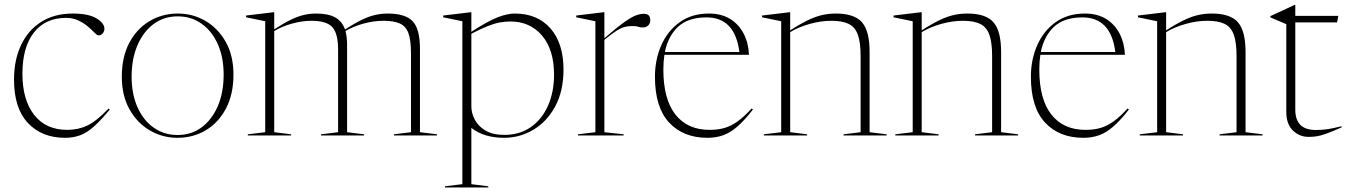

<svg xmlns="http://www.w3.org/2000/svg" viewBox="-20 -580 5764 822"><path d="M291.5 -522Q358.5 -522 392.8 -501.5Q427 -481 427 -456.5Q427 -445.5 419.5 -437Q412 -428.5 401 -428.5Q396 -428.5 385 -439.8Q374 -451 356.8 -466Q339.5 -481 316 -492.2Q292.5 -503.5 263 -503.5Q174 -503.5 125 -440.5Q76 -377.5 76 -264.5Q76 -152.5 126.2 -88.2Q176.5 -24 268 -24Q315.5 -24 354.8 -43Q394 -62 445 -115.5L450 -111Q412 -65 382.2 -38.5Q352.5 -12 323.5 -1Q294.5 10 258.5 10Q159 10 99.5 -53.5Q40 -117 40 -239Q40 -322.5 69.8 -386.2Q99.5 -450 156 -486Q212.5 -522 291.5 -522Z M739.5 10Q676 10 621.8 -21.5Q567.5 -53 534.5 -111.8Q501.5 -170.5 501.5 -251.5Q501.5 -335.5 533.2 -396Q565 -456.5 619.5 -489.2Q674 -522 741.5 -522Q805.5 -522 859.5 -490.5Q913.5 -459 946.5 -400.5Q979.5 -342 979.5 -260.5Q979.5 -177 947.8 -116.2Q916 -55.5 861.8 -22.8Q807.5 10 739.5 10ZM740.5 -2Q799 -2 843.2 -34.8Q887.5 -67.5 912.5 -125.8Q937.5 -184 937.5 -260.5Q937.5 -334.5 912.5 -390.8Q887.5 -447 843 -478.5Q798.5 -510 740.5 -510Q682 -510 637.8 -477.2Q593.5 -444.5 568.5 -386.2Q543.5 -328 543.5 -251.5Q543.5 -177.5 568.5 -121.2Q593.5 -65 638 -33.5Q682.5 -2 740.5 -2Z M1466 -386V-14L1539 -5V0H1354.5V-5L1427.5 -14V-368.5Q1427.5 -435.5 1403.2 -463.2Q1379 -491 1313.5 -491Q1273 -491 1229.5 -478.8Q1186 -466.5 1154 -447V-14L1226.5 -5V0H1041V-5L1115.5 -14V-489L1033.5 -506V-513.5L1150 -527.5H1154V-454.5Q1196 -481.5 1226.2 -496Q1256.5 -510.5 1281.8 -516.2Q1307 -522 1333 -522Q1386 -522 1415.5 -505.2Q1445 -488.5 1457 -454Q1499.5 -481 1530.2 -495.8Q1561 -510.5 1587 -516.2Q1613 -522 1640 -522Q1715.5 -522 1746.8 -489Q1778 -456 1778 -370V-14L1851 -5V0H1666.5V-5L1739.5 -14V-353.5Q1739.5 -409.5 1728.2 -439Q1717 -468.5 1691.2 -479.8Q1665.5 -491 1621.5 -491Q1580.5 -491 1536.2 -479Q1492 -467 1459 -447Q1466 -422 1466 -386Z M2070.5 217.5V222.5H1885V217.5L1959.5 208.5V-489L1877.5 -506V-513.5L1994 -527.5H1998V-444Q2070 -490.5 2111.2 -506.2Q2152.5 -522 2183.5 -522Q2281 -522 2336.8 -458.2Q2392.5 -394.5 2392.5 -282.5Q2392.5 -190 2357 -124.5Q2321.5 -59 2263.5 -24.5Q2205.5 10 2137.5 10Q2097 10 2061.5 -0.2Q2026 -10.5 1998 -32.5V208.5ZM2352 -260Q2352 -367.5 2300.5 -427.8Q2249 -488 2165.5 -488Q2142 -488 2119.2 -483.8Q2096.5 -479.5 2067.8 -468.2Q2039 -457 1998 -435.5V-124.5Q1998 -95.5 2012.8 -67.5Q2027.5 -39.5 2058.8 -21Q2090 -2.5 2139 -2.5Q2205 -2.5 2252.8 -36Q2300.5 -69.5 2326.2 -127.8Q2352 -186 2352 -260Z M2736.5 -521Q2764 -521 2764 -493.5Q2764 -479.5 2755.2 -471Q2746.5 -462.5 2732.5 -462.5Q2719 -462.5 2711.8 -465.5Q2704.5 -468.5 2685.5 -468.5Q2667.5 -468.5 2652 -464Q2636.5 -459.5 2617 -446.8Q2597.5 -434 2567.5 -409.5V-14L2650 -5V0H2454.5V-5L2529 -14V-489L2447 -506V-513.5L2563.5 -527.5H2567.5V-416.5Q2621 -462.5 2652.2 -484.8Q2683.5 -507 2702.2 -514Q2721 -521 2736.5 -521Z M3015 -522Q3069 -522 3106.5 -498.5Q3144 -475 3164.2 -435.2Q3184.5 -395.5 3186.5 -345.5H2824.5Q2820 -316 2820 -282Q2820 -155.5 2871.5 -89.8Q2923 -24 3018 -24Q3053 -24 3081.2 -32Q3109.5 -40 3137.5 -60Q3165.5 -80 3198 -115.5L3203.5 -111Q3168 -65.5 3137.8 -39Q3107.5 -12.5 3076.8 -1.2Q3046 10 3008.5 10Q2905.5 10 2844.8 -55.2Q2784 -120.5 2784 -251.5Q2784 -324.5 2811 -386Q2838 -447.5 2889.8 -484.8Q2941.5 -522 3015 -522ZM3005 -505.5Q2926.5 -505.5 2883.5 -465.8Q2840.5 -426 2826.5 -357.5H3145.5Q3126.5 -505.5 3005 -505.5Z M3591.5 -5 3664.5 -14V-339.5Q3664.5 -399 3652.5 -431.8Q3640.5 -464.5 3613.2 -477.8Q3586 -491 3539.5 -491Q3494 -491 3446.2 -477.5Q3398.5 -464 3363 -442.5V-14L3435.5 -5V0H3250V-5L3324.5 -14V-489L3242.5 -506V-513.5L3359 -527.5H3363V-450Q3409 -479.5 3442 -495Q3475 -510.5 3502.5 -516.2Q3530 -522 3558.5 -522Q3637.5 -522 3670.2 -484.8Q3703 -447.5 3703 -357.5V-14L3776 -5V0H3591.5Z M4154.5 -5 4227.5 -14V-339.5Q4227.5 -399 4215.5 -431.8Q4203.5 -464.5 4176.2 -477.8Q4149 -491 4102.5 -491Q4057 -491 4009.2 -477.5Q3961.5 -464 3926 -442.5V-14L3998.5 -5V0H3813V-5L3887.5 -14V-489L3805.5 -506V-513.5L3922 -527.5H3926V-450Q3972 -479.5 4005 -495Q4038 -510.5 4065.5 -516.2Q4093 -522 4121.5 -522Q4200.5 -522 4233.2 -484.8Q4266 -447.5 4266 -357.5V-14L4339 -5V0H4154.5Z M4624.5 -522Q4678.5 -522 4716 -498.5Q4753.5 -475 4773.8 -435.2Q4794 -395.5 4796 -345.5H4434Q4429.5 -316 4429.5 -282Q4429.5 -155.5 4481 -89.8Q4532.5 -24 4627.5 -24Q4662.5 -24 4690.8 -32Q4719 -40 4747 -60Q4775 -80 4807.5 -115.5L4813 -111Q4777.5 -65.5 4747.2 -39Q4717 -12.5 4686.2 -1.2Q4655.5 10 4618 10Q4515 10 4454.2 -55.2Q4393.5 -120.5 4393.5 -251.5Q4393.5 -324.5 4420.5 -386Q4447.5 -447.5 4499.2 -484.8Q4551 -522 4624.5 -522ZM4614.5 -505.5Q4536 -505.5 4493 -465.8Q4450 -426 4436 -357.5H4755Q4736 -505.5 4614.5 -505.5Z M5201 -5 5274 -14V-339.5Q5274 -399 5262 -431.8Q5250 -464.5 5222.8 -477.8Q5195.5 -491 5149 -491Q5103.5 -491 5055.8 -477.5Q5008 -464 4972.5 -442.5V-14L5045 -5V0H4859.5V-5L4934 -14V-489L4852 -506V-513.5L4968.5 -527.5H4972.5V-450Q5018.5 -479.5 5051.5 -495Q5084.5 -510.5 5112 -516.2Q5139.5 -522 5168 -522Q5247 -522 5279.8 -484.8Q5312.5 -447.5 5312.5 -357.5V-14L5385.5 -5V0H5201Z M5525.5 -110Q5525.5 -68 5546.8 -45.8Q5568 -23.5 5614 -23.5Q5641.5 -23.5 5665 -27.2Q5688.5 -31 5723.5 -39.5V-34.5Q5682.5 -16.5 5659 -8Q5635.5 0.5 5619 3.2Q5602.5 6 5582.5 6Q5543.5 6 5515.2 -21.2Q5487 -48.5 5487 -100.5V-476.5L5419 -505.5V-511Q5442.5 -522 5453 -526.8Q5463.5 -531.5 5470 -534.5Q5476.5 -537.5 5487.8 -542.8Q5499 -548 5523.5 -559.5H5525.5V-512H5709.5L5704.5 -484H5525.5Z"/></svg>

Font: Newsreader Display ExtraLight
Style: Regular
Weight: 275
Designer: Hugues Gentile
Foundry: Production Type
Version: Version 1.001